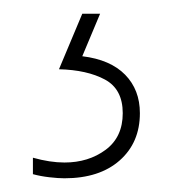

<svg xmlns="http://www.w3.org/2000/svg" viewBox="-20 -20 265 280"><path d="M184 145Q184 188 154.5 214Q125 240 74 240Q65 240 52 238.5Q39 237 28 234V210Q53 217 74 217Q109 217 134 198.5Q159 180 159 145Q159 110 133 96Q107 82 66 81L100 0H126L100 62Q141 67 162.5 89Q184 111 184 145Z"/></svg>

Font: Noto Sans Sinhala UI ExtraCondensed Thin
Style: Regular
Weight: 100
Width: 2
Designer: Jelle Bosma - Monotype Design Team
Foundry: Monotype Imaging Inc.
Version: Version 2.006; ttfautohint (v1.8.4.7-5d5b)